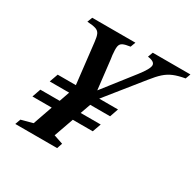

<svg xmlns="http://www.w3.org/2000/svg" viewBox="-163 -942 1140 1121"><g transform="rotate(30 406.5 -381.0)"><path d="M72 0 85 -36.5 162.5 -57.5 208.5 -189H78.5L98.5 -246.5H229L253 -315.5H122L142.5 -373H265L233.5 -647.5Q230 -680.5 222.2 -696.8Q214.5 -713 195.2 -719.2Q176 -725.5 138 -727.5L151 -761.5H442L429.5 -727.5Q396 -723 380 -715Q364 -707 361 -688.2Q358 -669.5 362 -632Q363 -625.5 364 -618.2Q365 -611 366 -604L388.5 -409L547 -611.5Q594.5 -672 594.5 -696.5Q594.5 -721.5 546.5 -727.5L559 -761.5H813L800.5 -727.5Q755 -719.5 724.8 -707Q694.5 -694.5 669 -671.8Q643.5 -649 612.5 -609.5L422.5 -373H549L529 -315.5H395L370.5 -246.5H505.5L485 -189H350.5L304 -57.5L366.5 -36.5L354 0Z"/></g></svg>

Font: Libre Caslon Condensed Bold
Style: Italic
Weight: 700
Italic angle: -22.583°
Designer: Pablo Impallari, Rodrigo Fuenzalida, Katja Schimmel, Ertekin Erdin
Foundry: Pablo Impallari, Rodrigo Fuenzalida
Version: Version 2.000; ttfautohint (v1.8.4.7-5d5b);gftools[0.9.33]